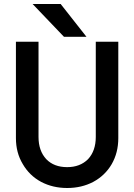

<svg xmlns="http://www.w3.org/2000/svg" viewBox="-20 -920 675 966"><path d="M285.2 -899.9 415 -734.9H301.8L144 -899.9ZM187 -4.9Q127.9 -36.6 94.2 -95.2Q60.1 -151.9 60.1 -225.1V-710H173.8V-231Q173.8 -161.1 212.9 -119.1Q251.5 -79.1 317.9 -79.1Q382.8 -79.1 422.9 -119.1Q461.9 -161.1 461.9 -231V-710H575.2V-225.1Q575.2 -151.9 542 -94.2Q508.8 -37.1 449.2 -4.9Q390.6 25.9 317.9 25.9Q245.6 25.9 187 -4.9Z"/></svg>

Font: D-DIN-PRO SemiBold
Style: Bold
Weight: 600
Designer: datto
Foundry: CyberFei
Version: Version 1.000;hotconv 1.0.109;makeotfexe 2.5.65596